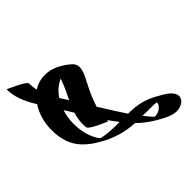

<svg xmlns="http://www.w3.org/2000/svg" viewBox="-127 -643 829 829"><g transform="rotate(45 288.0 -228.5)"><path d="M-2.4 24.4H-4.9V23.9Q-4.9 20 15.4 -20.5Q35.6 -61 44.9 -62H48.3Q68.4 -62 87.4 -66.9Q66.9 -97.7 66.9 -137.2Q66.9 -193.4 117.7 -252.4Q131.3 -266.6 149.9 -266.6Q174.8 -266.6 216.3 -242.7L226.6 -237.8Q272 -213.4 322.3 -197.3Q394 -241.7 439.5 -272Q439.9 -294.4 441.9 -316.9Q449.2 -372.1 478.5 -419.4L481.4 -424.8Q511.2 -482.4 543 -482.4Q565.4 -478.5 574.7 -457Q581.1 -442.4 581.1 -428.2Q581.1 -402.8 560.5 -364.3Q528.8 -303.2 489.3 -264.6V-261.2Q484.4 -175.8 440.9 -102.1Q419.4 -62.5 389.6 -34.7Q340.3 11.7 256.8 11.7Q187 11.7 132.8 -23.4Q57.1 24.4 -2.4 24.4ZM181.6 -109.9 218.8 -133.3 199.2 -142.6Q164.1 -160.6 127 -173.3Q143.6 -134.8 181.6 -109.9ZM303.2 -74.7Q363.8 -74.7 409.2 -98.6Q420.4 -105 430.2 -112.8Q439 -148.4 439 -209V-221.2Q417 -204.1 394 -188L402.3 -189Q402.3 -186.5 386.2 -151.4Q364.7 -105 352.5 -102.5Q342.8 -101.6 333 -101.6Q301.8 -101.6 273.4 -111.3Q267.1 -108.4 231.9 -85.9Q267.1 -74.7 303.2 -74.7ZM490.2 -309.6Q511.2 -325.7 530.3 -343.8V-345.7Q530.3 -358.9 524.4 -371.1Q511.7 -394.5 492.2 -395V-393.1Q490.7 -388.2 490.7 -354.5V-342.8Z"/></g></svg>

Font: Terrible Cursive
Style: Regular
Weight: 400
Designer: GGBotNet
Foundry: GGBotNet
Version: 1.00